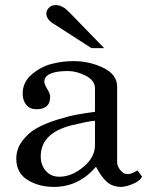

<svg xmlns="http://www.w3.org/2000/svg" viewBox="-20 -719 596 754"><path d="M44 -96Q44 -134 67.5 -165.5Q91 -197 124 -215.5Q157 -234 203 -248.5Q249 -263 282.5 -269Q316 -275 353 -280V-372Q353 -403 317 -421.5Q281 -440 247 -440Q156 -440 154 -399Q154 -388 165.5 -369.5Q177 -351 177 -339Q177 -290 123 -290Q97 -290 83 -307.5Q69 -325 69 -351Q69 -396 104.5 -426.5Q140 -457 182.5 -468Q225 -479 268 -479Q332 -479 386 -452.5Q440 -426 440 -379V-81Q440 -66 453 -50.5Q466 -35 481 -35Q496 -35 520 -50L538 -25Q529 -8 502.5 3Q476 14 458 15Q422 15 400 -4.5Q378 -24 357 -64Q289 15 192 15Q132 15 88 -12.5Q44 -40 44 -96ZM140 -105Q140 -71 160 -48Q180 -25 213 -25Q261 -25 307 -63Q353 -101 353 -149V-245Q328 -243 261 -227Q140 -196 140 -105ZM255 -668 389 -530H376Q364 -530 352 -530H339L198 -621Q162 -640 162 -666Q162 -678 172 -688.5Q182 -699 198 -699Q211 -699 221.5 -694Q232 -689 237.5 -684.5Q243 -680 255 -668Z"/></svg>

Font: Academico
Style: Regular
Weight: 400
Foundry: Steinberg Media Technologies GmbH
Version: Version 0.902